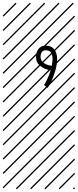

<svg xmlns="http://www.w3.org/2000/svg" viewBox="-23 -978 577 1424"><path d="M352.5 -456.5Q306.2 -463.9 274.9 -489.5Q243.7 -515.1 243.7 -554.7Q243.7 -589.8 262.2 -614.5Q280.8 -639.2 314.9 -639.2Q359.4 -639.2 380.1 -610.6Q400.9 -582 400.9 -539.6Q400.9 -485.8 375.7 -418.2Q350.6 -350.6 329.1 -325.7L303.7 -348.1Q311.5 -357.4 326.9 -389.6Q342.3 -421.9 352.5 -456.5ZM360.8 -489.7Q366.7 -520 366.7 -539.6Q366.7 -572.8 355 -588.9Q343.3 -605 314.9 -605Q297.4 -605 287.6 -592.3Q277.8 -579.6 277.8 -554.7Q277.8 -530.8 299.6 -512.9Q321.3 -495.1 360.8 -489.7ZM526.9 410.6 533.7 417.5 525.4 425.8 518.6 418.9ZM526.9 304.7 533.7 311.5 419.4 425.8 412.6 418.9ZM526.9 198.7 533.7 205.6 313.5 425.8 306.6 418.9ZM526.9 92.3 533.7 99.1 207.5 425.8 200.7 418.9ZM526.9 -13.2 533.7 -6.3 101.6 425.8 94.7 418.9ZM526.9 -119.1 533.7 -112.3 3.4 418 -3.4 411.1ZM526.9 -225.6 533.7 -218.8 3.4 311.5 -3.4 304.7ZM526.9 -331.5 533.7 -324.7 3.4 205.6 -3.4 198.7ZM526.9 -438 533.7 -431.2 3.4 99.1 -3.4 92.3ZM526.9 -543.5 533.7 -536.6 3.4 -6.3 -3.4 -13.2ZM526.9 -649.4 533.7 -642.6 3.4 -112.3 -3.4 -119.1ZM526.9 -755.9 533.7 -749 3.4 -218.8 -3.4 -225.6ZM526.9 -861.8 533.7 -855 3.4 -324.7 -3.4 -331.5ZM516.6 -958 523.4 -951.2 3.4 -431.2 -3.4 -438ZM411.1 -958 418 -951.2 3.4 -536.6 -3.4 -543.5ZM305.2 -958 312 -951.2 3.4 -642.6 -3.4 -649.4ZM198.7 -958 205.6 -951.2 3.4 -749 -3.4 -755.9ZM92.3 -958 99.1 -951.2 3.4 -855 -3.4 -861.8Z"/></svg>

Font: AzarMehrMSRS2
Style: Regular
Weight: 1
Designer: Amin Abedi
Version: Version 1.00